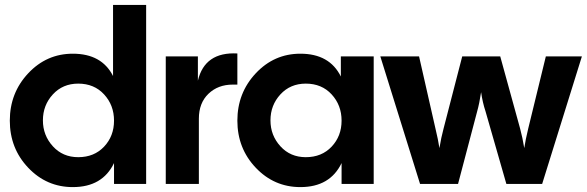

<svg xmlns="http://www.w3.org/2000/svg" viewBox="-20 -750 2393 783"><path d="M277 13Q170 13 95 -66Q20 -145 20 -258Q20 -371 95 -451Q170 -531 277 -531Q395 -531 441 -440V-730H576V0H445V-85Q398 13 277 13ZM299 -109Q364 -109 404.5 -152Q445 -195 445 -258Q445 -321 404.5 -365Q364 -409 299 -409Q236 -409 195.5 -365Q155 -321 155 -259Q155 -198 195.5 -153.5Q236 -109 299 -109Z M656 0V-520H787V-421Q815 -539 948 -532V-405H929Q869 -405 830 -367.5Q791 -330 791 -266V0Z M1205 13Q1098 13 1023 -66Q948 -145 948 -258Q948 -371 1023 -451Q1098 -531 1205 -531Q1324 -531 1370 -438V-520H1504V0H1373V-85Q1326 13 1205 13ZM1227 -109Q1292 -109 1332.5 -152Q1373 -195 1373 -258Q1373 -321 1332.5 -365Q1292 -409 1227 -409Q1164 -409 1123.5 -365Q1083 -321 1083 -259Q1083 -198 1123.5 -153.5Q1164 -109 1227 -109Z M1693 0 1531 -520H1689L1756 -225Q1767 -180 1772 -146Q1779 -189 1789 -226L1865 -520H2020L2101 -226Q2111 -189 2118 -146Q2123 -180 2134 -225L2206 -520H2353L2191 0H2045L1960 -296Q1948 -332 1942 -374Q1935 -328 1926 -296L1848 0Z"/></svg>

Font: Cal Sans
Style: Regular
Weight: 400
Designer: Designer Mark Davis DBA MarkFonts
Foundry: Designer Mark Davis DBA MarkFonts
Version: Version 1.000